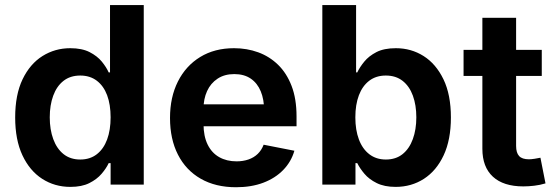

<svg xmlns="http://www.w3.org/2000/svg" viewBox="-20 -748 2248 778"><path d="M265.1 9.3Q201.7 9.3 150.9 -23.4Q100.1 -56.2 70.8 -118.9Q41.5 -181.6 41.5 -272Q41.5 -364.3 71.5 -426.8Q101.6 -489.3 152.3 -521Q203.1 -552.7 264.6 -552.7Q312 -552.7 343 -536.9Q374 -521 392.6 -498.3Q411.1 -475.6 420.4 -454.6H425.8V-727.5H562.5V0H428.2V-86.9H420.4Q410.6 -65.9 391.6 -43.7Q372.6 -21.5 342 -6.1Q311.5 9.3 265.1 9.3ZM305.2 -101.6Q344.7 -101.6 372.3 -123Q399.9 -144.5 414.1 -182.9Q428.2 -221.2 428.2 -272.5Q428.2 -324.2 414.1 -362.1Q399.9 -399.9 372.3 -420.9Q344.7 -441.9 305.2 -441.9Q264.6 -441.9 237.1 -420.2Q209.5 -398.4 195.6 -360.1Q181.6 -321.8 181.6 -272.5Q181.6 -223.1 195.8 -184.3Q210 -145.5 237.5 -123.5Q265.1 -101.6 305.2 -101.6Z M936.5 10.7Q853.5 10.7 793.5 -23.7Q733.4 -58.1 701.2 -121.1Q668.9 -184.1 668.9 -270Q668.9 -354 700.9 -417.7Q732.9 -481.4 791.3 -517.1Q849.6 -552.7 928.2 -552.7Q980.5 -552.7 1026.1 -536.1Q1071.8 -519.5 1106.7 -485.6Q1141.6 -451.7 1161.6 -399.7Q1181.6 -347.7 1181.6 -276.4V-236.3H729V-325.2H1114.3L1050.3 -300.3Q1050.3 -344.7 1036.6 -377.9Q1022.9 -411.1 996.1 -429.4Q969.2 -447.8 929.2 -447.8Q889.6 -447.8 861.6 -429.2Q833.5 -410.6 819.1 -378.9Q804.7 -347.2 804.7 -308.1V-245.6Q804.7 -196.3 821.3 -162.4Q837.9 -128.4 868.2 -111.3Q898.4 -94.2 938.5 -94.2Q964.8 -94.2 986.8 -101.8Q1008.8 -109.4 1024.4 -124.5Q1040 -139.6 1048.3 -161.6L1172.9 -137.2Q1160.2 -92.8 1127.7 -59.3Q1095.2 -25.9 1046.9 -7.6Q998.5 10.7 936.5 10.7Z M1583 9.3Q1537.6 9.3 1506.6 -6.1Q1475.6 -21.5 1456.8 -43.7Q1438 -65.9 1427.7 -86.9H1420.4V0H1286.1V-727.5H1422.9V-454.6H1427.7Q1437.5 -475.6 1456.1 -498.3Q1474.6 -521 1505.4 -536.9Q1536.1 -552.7 1584 -552.7Q1646 -552.7 1696.3 -521Q1746.6 -489.3 1776.9 -426.8Q1807.1 -364.3 1807.1 -272Q1807.1 -181.6 1777.8 -118.9Q1748.5 -56.2 1697.8 -23.4Q1647 9.3 1583 9.3ZM1543.5 -101.6Q1584 -101.6 1611.3 -123.5Q1638.7 -145.5 1652.8 -184.3Q1667 -223.1 1667 -272.5Q1667 -321.8 1653.1 -360.1Q1639.2 -398.4 1611.6 -420.2Q1584 -441.9 1543.5 -441.9Q1503.9 -441.9 1476.3 -420.9Q1448.7 -399.9 1434.3 -362.1Q1419.9 -324.2 1419.9 -272.5Q1419.9 -221.2 1434.3 -182.9Q1448.7 -144.5 1476.6 -123Q1504.4 -101.6 1543.5 -101.6Z M2175.3 -545.9V-440.4H1858.4V-545.9ZM1934.6 -675.8H2071.3V-156.7Q2071.3 -128.9 2083.5 -115.7Q2095.7 -102.5 2123.5 -102.5Q2131.8 -102.5 2146.7 -104.7Q2161.6 -106.9 2169.9 -108.9L2190.4 -4.9Q2167.5 2 2144.5 4.6Q2121.6 7.3 2100.6 7.3Q2020 7.3 1977.3 -32Q1934.6 -71.3 1934.6 -145Z"/></svg>

Font: Inter
Style: 650
Weight: 650
Designer: Rasmus Andersson
Foundry: rsms
Version: Version 4.001;git-66647c0bb